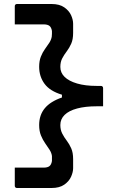

<svg xmlns="http://www.w3.org/2000/svg" viewBox="-20 -780 590 961"><path d="M176 -446Q176 -475 184.5 -496.5Q193 -518 205 -534.5Q217 -551 226.5 -565.5Q236 -580 239 -596Q240 -603 240 -610.5Q240 -618 240 -625Q237 -643 227.5 -650.5Q218 -658 198 -658Q166 -658 134 -658Q102 -658 69 -658H54Q54 -681 54 -703.5Q54 -726 54 -749Q54 -754 57 -757Q60 -760 65 -760H238Q278 -760 302 -743Q326 -726 336 -703.5Q346 -681 346 -661V-615Q346 -583 336.5 -561.5Q327 -540 314 -523Q301 -506 291.5 -488Q282 -470 282 -445Q282 -416 303.5 -395Q325 -374 366 -362Q407 -350 464 -350H485Q490 -350 493 -347Q496 -344 496 -339Q496 -316 496 -293.5Q496 -271 496 -248H464Q407 -248 366 -237Q325 -226 303.5 -205Q282 -184 282 -154Q282 -130 291.5 -111.5Q301 -93 314 -76Q327 -59 336.5 -37.5Q346 -16 346 16V62Q346 81 336 104Q326 127 302 144Q278 161 238 161H65Q60 161 57 158Q54 155 54 150Q54 127 54 104.5Q54 82 54 59H69Q102 59 134 59Q166 59 198 59Q218 59 227.5 51.5Q237 44 240 26Q240 20 240 13.5Q240 7 240 1Q238 -15 228 -30.5Q218 -46 206 -63Q194 -80 185 -102Q176 -124 176 -154Q176 -204 204 -238Q232 -272 290 -292V-306Q230 -324 203 -360.5Q176 -397 176 -446Z"/></svg>

Font: Recursive Medium
Style: Regular
Weight: 500
Version: Version 1.085